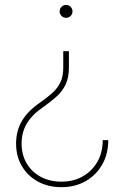

<svg xmlns="http://www.w3.org/2000/svg" viewBox="-20 -548 496 781"><path d="M260.3 -339.8V-272.9Q260.3 -232.9 247.1 -204.8Q233.9 -176.8 210.7 -155.8Q187.5 -134.8 157.7 -113.8Q111.3 -82.5 89.6 -46.4Q67.9 -10.3 67.9 35.6Q67.9 81.5 88.6 116.7Q109.4 151.9 146 171.4Q182.6 190.9 230 190.9Q279.3 190.9 317.1 169.2Q355 147.5 376.5 109.4Q397.9 71.3 397.9 22H420.4Q420.4 77.6 396 120.8Q371.6 164.1 328.6 188.7Q285.6 213.4 230 213.4Q176.3 213.4 134.5 190.7Q92.8 168 69.1 127.9Q45.4 87.9 45.4 35.6Q45.4 -15.1 69.1 -55.9Q92.8 -96.7 145 -132.3Q172.9 -151.9 193.4 -170.4Q213.9 -189 225.6 -212.9Q237.3 -236.8 237.3 -272.9V-339.8ZM248.5 -527.8Q259.8 -527.8 267.3 -520.3Q274.9 -512.7 274.9 -501.5Q274.9 -490.7 267.3 -483.2Q259.8 -475.6 248.5 -475.6Q237.8 -475.6 230.2 -483.2Q222.7 -490.7 222.7 -501.5Q222.7 -512.7 230.2 -520.3Q237.8 -527.8 248.5 -527.8Z"/></svg>

Font: Inter 28pt Thin
Style: Regular
Weight: 250
Designer: Rasmus Andersson
Foundry: rsms
Version: Version 4.001;git-66647c0bb